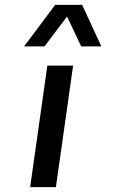

<svg xmlns="http://www.w3.org/2000/svg" viewBox="-20 -770 463 790"><path d="M207 -750H317.9L397 -579.1H314L255.9 -702.1L163.1 -579.1H79.1ZM174.8 -500H280.8L210 0H104Z"/></svg>

Font: Oakes Grotesk
Style: Medium Italic
Weight: 500
Designer: Samuel Oakes
Foundry: Samuel Oakes
Version: Version 1.0 | wf-rip DC20170320